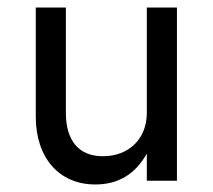

<svg xmlns="http://www.w3.org/2000/svg" viewBox="-20 -480 565 510"><path d="M155 -180V-460H75V-170C75 -61 137 10 233 10C294 10 339 -17 370 -72V0H450V-460H370V-180C370 -112 323 -65 253 -65C189 -65 155 -107 155 -180Z"/></svg>

Font: Jost
Style: Regular
Weight: 400
Version: Version 3.710